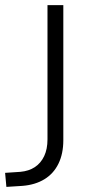

<svg xmlns="http://www.w3.org/2000/svg" viewBox="-20 -725 362 752"><path d="M5 7 0 -48 60 -52Q93 -55 116.5 -70.5Q140 -86 153 -113.5Q166 -141 166 -179V-705H228V-176Q228 -123 209 -84Q190 -45 154 -23Q118 -1 68 3Z"/></svg>

Font: Nunito Sans 10pt SemiCondensed Light
Style: Regular
Weight: 300
Width: 4
Designer: Vernon Adams
Foundry: Vernon Adams
Version: Version 3.101;gftools[0.9.27]